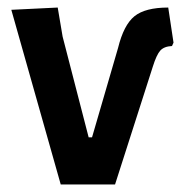

<svg xmlns="http://www.w3.org/2000/svg" viewBox="-20 -489 485 509"><path d="M426 -469 440 -376 436 -367Q415 -366 405 -355Q395 -344 385 -312L285 0H141L10 -463L133 -469L146 -392L215 -125H224L293 -362Q308 -423 336.5 -446Q365 -469 426 -469Z"/></svg>

Font: Alegreya Sans SC
Style: Bold
Weight: 700
Designer: Juan Pablo del Peral
Foundry: Huerta Tipografica
Version: Version 2.007